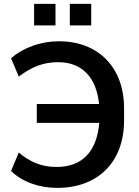

<svg xmlns="http://www.w3.org/2000/svg" viewBox="-20 -937 700 968"><path d="M268.6 10.3C472.2 10.3 605.5 -118.2 605.5 -329.6V-390.6C605.5 -601.6 471.7 -729 276.9 -729C185.1 -729 98.1 -696.8 35.6 -643.6L74.7 -550.8C141.6 -602.1 202.1 -623.5 273.4 -623.5C392.6 -623.5 465.8 -547.9 479.5 -412.6H165.5V-317.4H480.5C467.8 -169.9 392.1 -95.2 264.6 -95.2C193.4 -95.2 133.8 -117.7 74.7 -168L35.6 -75.2C90.3 -21 175.8 10.3 268.6 10.3ZM439.9 -809.1V-917.5H332V-809.1ZM259.8 -809.1V-917.5H151.9V-809.1Z"/></svg>

Font: Winston Medium
Style: Regular
Weight: 500
Designer: Vernon Adams, Kim Jin-seong, David Berlow, Cristiano Sobral
Foundry: The Winston Project Authors
Version: Version 3.004